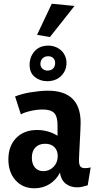

<svg xmlns="http://www.w3.org/2000/svg" viewBox="-20 -999 522 1031"><path d="M165 12Q102 12 63.5 -31Q25 -74 25 -143Q25 -215 67 -258Q109 -301 179 -301Q208 -301 237 -293Q266 -285 289 -270V-326Q289 -373 271 -392Q253 -411 209 -411Q179 -411 145.5 -403.5Q112 -396 92 -385L61 -481Q76 -487 97 -493Q118 -499 142 -503Q166 -507 191 -509.5Q216 -512 237 -512Q413 -512 413 -340Q413 -325 411.5 -296Q410 -267 408.5 -235.5Q407 -204 405.5 -177Q404 -150 404 -139Q404 -116 411 -106Q418 -96 437 -96Q450 -96 467 -100L451 -4Q435 1 421.5 4Q408 7 394 7Q357 7 332 -13.5Q307 -34 302 -72Q282 -33 246 -10.5Q210 12 165 12ZM213 -80Q245 -80 267.5 -103Q290 -126 290 -161Q290 -191 272 -209Q254 -227 222 -227Q189 -227 170 -207Q151 -187 151 -152Q151 -119 167.5 -99.5Q184 -80 213 -80ZM139 -651Q139 -693 165.5 -723.5Q192 -754 240 -754Q259 -754 276.5 -747.5Q294 -741 307.5 -729Q321 -717 329 -699.5Q337 -682 337 -661Q337 -620 308.5 -591.5Q280 -563 233 -563Q195 -563 167 -585.5Q139 -608 139 -651ZM197 -656Q197 -639 208.5 -629.5Q220 -620 235 -620Q255 -620 265.5 -631.5Q276 -643 276 -660Q276 -677 266 -687Q256 -697 239 -697Q219 -697 208 -685Q197 -673 197 -656ZM380 -967 248 -800 179 -812 258 -979Z"/></svg>

Font: CantoraOne
Style: Regular
Weight: 400
Designer: Pablo Impallari, Rodrigo Fuenzalida
Foundry: Pablo Impallari
Version: Version 1.001; ttfautohint (v0.8) -G 200 -r 50